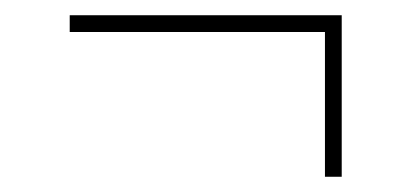

<svg xmlns="http://www.w3.org/2000/svg" viewBox="-20 -344 540 252"><path d="M71.5 -324H428.5V-112H406.5V-302H71.5Z"/></svg>

Font: Newsreader 16pt ExtraLight
Style: Regular
Weight: 275
Designer: Hugues Gentile
Foundry: Production Type
Version: Version 1.003; ttfautohint (v1.8.3)